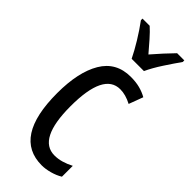

<svg xmlns="http://www.w3.org/2000/svg" viewBox="-252 -803 851 851"><g transform="rotate(45 173.5 -378.0)"><path d="M221 10Q43 10 43 -265Q43 -397 87.5 -472Q132 -547 223 -547Q255 -547 280 -540.5Q305 -534 326 -522L301 -455Q263 -475 229 -475Q126 -475 126 -266Q126 -61 230 -61Q252 -61 274.5 -67.5Q297 -74 320 -86V-18Q299 -5 271.5 2.5Q244 10 221 10ZM169 -606Q153 -639 128 -680Q103 -721 77 -756V-766H122Q141 -749 163.5 -723.5Q186 -698 208 -672Q234 -702 251.5 -721Q269 -740 294 -766H339V-756Q317 -725 289.5 -683Q262 -641 246 -606Z"/></g></svg>

Font: Noto Sans Tamil ExtraCondensed
Style: Regular
Weight: 400
Width: 2
Designer: Jelle Bosma - Monotype Design Team
Foundry: Monotype Imaging Inc.
Version: Version 2.004; ttfautohint (v1.8.4.7-5d5b)